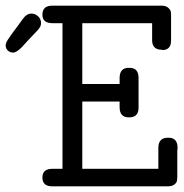

<svg xmlns="http://www.w3.org/2000/svg" viewBox="-104 -659 649 679"><path d="M-84 -499Q-84 -501 -83.5 -503Q-83 -505 -82 -507.5Q-81 -510 -80 -512.5Q-79 -515 -76 -519Q-73 -523 -70.5 -527Q-68 -531 -63 -538Q-58 -545 -53 -551.5Q-48 -558 -40 -569Q-32 -580 -24 -591Q-10 -611 7 -611Q20 -611 30.5 -601.5Q41 -592 41 -578Q41 -574 40.5 -571Q40 -568 37.5 -563.5Q35 -559 32 -555.5Q29 -552 23 -545.5Q17 -539 11 -533Q5 -527 -6 -515Q-17 -503 -27 -492Q-46 -473 -57 -473Q-68 -473 -76 -480Q-84 -487 -84 -499ZM-84 -499Q-84 -501 -83.5 -503Q-83 -505 -82 -507.5Q-81 -510 -80 -512.5Q-79 -515 -76 -519Q-73 -523 -70.5 -527Q-68 -531 -63 -538Q-58 -545 -53 -551.5Q-48 -558 -40 -569Q-32 -580 -24 -591Q-10 -611 7 -611Q20 -611 30.5 -601.5Q41 -592 41 -578Q41 -574 40.5 -571Q40 -568 37.5 -563.5Q35 -559 32 -555.5Q29 -552 23 -545.5Q17 -539 11 -533Q5 -527 -6 -515Q-17 -503 -27 -492Q-46 -473 -57 -473Q-68 -473 -76 -480Q-84 -487 -84 -499ZM81 -62Q81 -62 117 -62V-577H82Q46 -577 46 -607Q46 -639 81 -639H467Q483 -639 491 -631.5Q499 -624 500 -618Q501 -612 501 -602V-516Q501 -482 470 -482L469 -483Q435 -483 434 -515V-577H187V-362H319V-383Q319 -419 351 -419H355Q386 -419 386 -383V-278Q386 -244 353 -244H351Q319 -244 319 -280V-300H187V-62H456V-138Q457 -172 490 -172H492Q524 -172 524 -136Q524 -134 523.5 -131Q523 -128 523 -127V-36Q523 -25 521.5 -18.5Q520 -12 512 -6Q504 0 488 0H81Q46 0 46 -31Q46 -62 81 -62Z"/></svg>

Font: CMU Typewriter Text
Style: Regular
Weight: 500
Monospace: yes
Version: Version 0.7.0